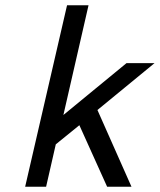

<svg xmlns="http://www.w3.org/2000/svg" viewBox="-20 -713 610 733"><path d="M76 0 236 -693H318L222 -274L463 -472H570L352 -293L482 0H389L283 -235L193 -162L156 0Z"/></svg>

Font: Coval
Style: Book Italic
Weight: 350
Foundry: Context Ltd
Version: Version 001.000